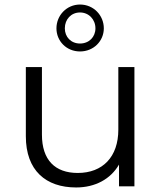

<svg xmlns="http://www.w3.org/2000/svg" viewBox="-20 -822 713 847"><path d="M333 -595C393 -595 438 -641 438 -697C438 -754 393 -802 333 -802C274 -802 229 -754 229 -697C229 -641 273 -595 333 -595ZM333 -767C372 -767 401 -736 401 -697C401 -659 373 -630 333 -630C293 -630 266 -659 266 -697C266 -737 294 -767 333 -767ZM502 -526V-250C502 -130 433 -59 323 -59C223 -59 165 -116 165 -228V-526H94V-221C94 -70 182 5 316 5C400 5 468 -32 505 -96V0H573V-526Z"/></svg>

Font: Talent
Style: Regular
Weight: 400
Designer: Mike Powis
Version: Version 1.001;hotconv 1.0.109;makeotfexe 2.5.65596